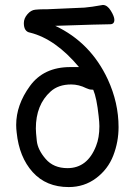

<svg xmlns="http://www.w3.org/2000/svg" viewBox="-20 -738 540 782"><path d="M259.8 23.9Q168 23.9 113 -37.1Q58.1 -98.1 47.9 -198.2Q45.9 -213.9 45.9 -229Q45.9 -311 102.1 -387.9Q158.2 -464.8 266.1 -464.8H301.8Q206.1 -579.1 103 -605Q77.1 -608.9 77.1 -644Q77.1 -663.1 91.6 -679.9Q106 -696.8 123.5 -698.5Q141.1 -700.2 154.8 -700.2H169.9L324.2 -707Q350.1 -709 398.9 -717.8Q417 -717.8 431.4 -694.3Q445.8 -670.9 445.8 -657.2Q445.8 -639.2 428.2 -639.2Q396 -639.2 205.1 -632.8Q349.1 -564.9 418.9 -415Q462.9 -319.8 462.9 -220.2Q462.9 -160.2 441.4 -104.5Q419.9 -48.8 371.6 -12.5Q323.2 23.9 259.8 23.9ZM254.9 -53.2Q335.9 -53.2 371.1 -143.1Q384.8 -176.8 384.8 -224.1Q384.8 -238.8 381.8 -265.1Q374 -338.9 359.9 -372.1Q359.9 -373 352.1 -373Q344.2 -373 331.1 -378.9Q300.8 -394 270 -394Q217.8 -394 186 -365.2Q126 -311 126 -214.8Q126 -200.2 129.9 -164.1Q133.8 -127.9 166 -90.6Q198.2 -53.2 254.9 -53.2Z"/></svg>

Font: LXGW WenKai Mono GB Screen
Style: Regular
Weight: 400
Monospace: yes
Designer: LXGW / Fontworks Inc.
Foundry: LXGW / Fontworks Inc.
Version: Version 1.510;January 18,2025